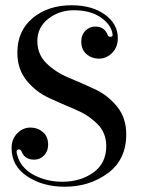

<svg xmlns="http://www.w3.org/2000/svg" viewBox="-20 -690 544 730"><path d="M43 -112Q43 -106 50 -87Q67 -45 114 -22Q161 1 217 1Q286 1 335 -34Q384 -69 384 -135Q384 -186 349 -220Q314 -254 264.5 -274.5Q215 -295 165.5 -318Q116 -341 81 -384Q46 -427 46 -490Q46 -573 104.5 -621.5Q163 -670 252 -670Q330 -670 379 -634.5Q428 -599 428 -545Q428 -511 406.5 -489Q385 -467 356 -467Q329 -467 309 -484Q289 -501 289 -532Q289 -557 304.5 -573Q320 -589 342 -589Q377 -589 389 -558Q392 -550 399 -550Q410 -550 408 -560Q403 -596 363.5 -623.5Q324 -651 261 -651Q205 -651 163.5 -618.5Q122 -586 122 -534Q122 -483 157 -449Q192 -415 241.5 -394.5Q291 -374 340.5 -351Q390 -328 425 -285Q460 -242 460 -179Q460 -83 390 -31.5Q320 20 226 20Q143 20 83.5 -19.5Q24 -59 24 -127Q24 -161 45.5 -183Q67 -205 96 -205Q123 -205 143 -188Q163 -171 163 -140Q163 -115 147.5 -99Q132 -83 110 -83Q74 -83 62 -114Q59 -122 52 -122Q43 -122 43 -112Z"/></svg>

Font: Elsie Swash Caps
Style: Regular
Weight: 400
Designer: Alejandro Inler
Foundry: Alejandro Inler
Version: 1.001